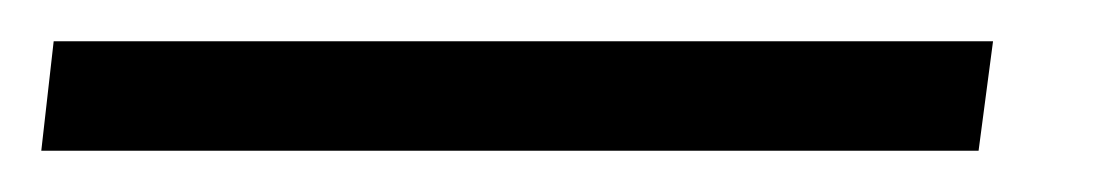

<svg xmlns="http://www.w3.org/2000/svg" viewBox="-65 51 541 93"><path d="M-45 124 -39 71H416L409 124Z"/></svg>

Font: Archivo Narrow
Style: Italic
Weight: 400
Italic angle: -8°
Designer: Hector Gatti
Foundry: Omnibus-Type
Version: Version 3.002